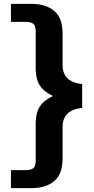

<svg xmlns="http://www.w3.org/2000/svg" viewBox="-20 -815 492 1000"><path d="M37 71H116Q143 71 154.5 60Q166 49 166 22V-172Q166 -226 186.5 -259Q207 -292 256 -315Q207 -338 186.5 -371Q166 -404 166 -458V-652Q166 -679 154.5 -690Q143 -701 116 -701H37V-795H143Q218 -795 262 -758.5Q306 -722 306 -639V-476Q306 -388 408 -377V-253Q306 -242 306 -154V9Q306 92 262 128.5Q218 165 143 165H37Z"/></svg>

Font: Maitree
Style: Bold
Weight: 700
Designer: CadsonDemak Team
Foundry: CadsonDemak
Version: Version 1.002